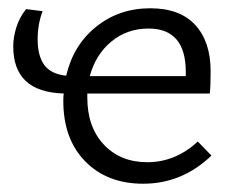

<svg xmlns="http://www.w3.org/2000/svg" viewBox="-20 -439 574 464"><path d="M491 -63Q420 5 326 5Q239 5 186 -49Q133 -103 133 -195Q133 -207 134 -213Q72 -215 42 -243.5Q12 -272 12 -327Q12 -349 19.5 -373Q27 -397 43 -417L83 -412Q71 -381 71 -344Q71 -304 87 -282Q103 -260 140 -256Q157 -330 212.5 -374.5Q268 -419 343 -419Q415 -419 452 -378.5Q489 -338 489 -267Q489 -230 487 -213H191V-203Q191 -132 231 -89.5Q271 -47 336 -47Q404 -47 458 -97ZM197 -255H429V-265Q429 -370 339 -370Q287 -370 249 -338.5Q211 -307 197 -255Z"/></svg>

Font: Ysabeau Infant
Style: Regular
Weight: 400
Designer: Christian Thalmann (Catharsis Fonts)
Version: Version 0.003